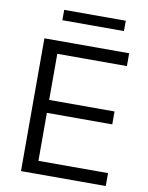

<svg xmlns="http://www.w3.org/2000/svg" viewBox="-94 -937 776 1004"><g transform="rotate(10 294.0 -434.5)"><path d="M88.1 0V-705H538.2V-636.9H168.6V-392H515.7V-323.4H168.6V-68.6H538.2V0ZM164.2 -814.5V-869.4H491.2V-814.5Z"/></g></svg>

Font: Mulish ExtraLight
Style: Regular
Weight: 200
Designer: Vernon Adams
Foundry: Vernon Adams
Version: Version 3.603